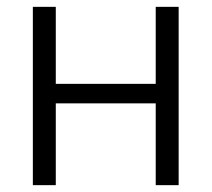

<svg xmlns="http://www.w3.org/2000/svg" viewBox="-20 -541 618 561"><path d="M143 -521H76V0H143V-239H435V0H502V-521H435V-296H143Z"/></svg>

Font: Raleway Reg
Style: Regular
Weight: 400
Designer: Matt McInerney, Pablo Impallari, Rodrigo Fuenzalida
Foundry: Matt McInerney, Pablo Impallari, Rodrigo Fuenzalida
Version: Version 3.00 July 28, 2015